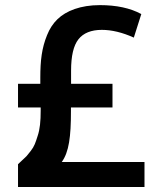

<svg xmlns="http://www.w3.org/2000/svg" viewBox="-20 -745 653 765"><path d="M543 -689C499 -712.9 443.8 -724.6 377.9 -724.6C301.3 -724.6 243.7 -702.1 209 -668.5C191.9 -651.9 177.7 -630.9 167.5 -605C146.5 -553.7 140.6 -503.9 140.6 -435.5V-411.1H51.8V-316.9H142.1V-303.7C142.1 -263.2 139.2 -230 129.9 -203.1C121.6 -177.2 117.2 -162.1 102.1 -143.1L85.9 -123C82.5 -119.6 76.7 -113.8 67.4 -105.5L51.8 -90.8V0H555.7V-99.6H226.1C254.9 -139.2 262.7 -200.7 262.7 -301.8V-316.9H428.2V-411.1H263.2V-463.4C263.2 -522 272.9 -563.5 292.5 -588.4C312 -613.3 343.3 -626 385.7 -626C425.3 -626 467.8 -615.7 513.2 -595.2Z"/></svg>

Font: Ride
Style: Bold
Weight: 700
Version: Version 3.000